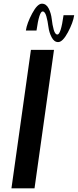

<svg xmlns="http://www.w3.org/2000/svg" viewBox="-20 -1020 422 1040"><path d="M272.5 -750 167 0H42L147.5 -750ZM210.9 -958Q192.4 -958 177.7 -854.5H120.1Q126 -894.5 154.3 -947.3Q182.6 -1000 207 -1000Q230.5 -1000 243.7 -974.1Q256.8 -948.2 260.3 -916.5Q263.7 -884.8 271 -858.9Q278.3 -833 291 -833Q309.6 -833 324.2 -937.5H381.8Q376 -897.5 347.7 -844.7Q319.3 -792 294.9 -792Q273.4 -792 259.8 -817.9Q246.1 -843.8 242.2 -875Q238.3 -906.2 231 -932.1Q223.6 -958 210.9 -958Z"/></svg>

Font: okolaks
Style: BoldItalic
Weight: 600
Width: 8
Italic angle: -8°
Version: Version 000.6.0